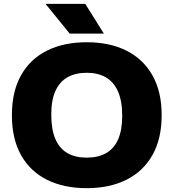

<svg xmlns="http://www.w3.org/2000/svg" viewBox="-20 -970 904 1000"><path d="M432 10Q312.5 10 225 -33.5Q137.5 -77 89.8 -161.8Q42 -246.5 42 -370Q42 -493.5 89.8 -578.2Q137.5 -663 225 -706.5Q312.5 -750 432 -750Q551.5 -750 639 -706Q726.5 -662 774.2 -577.2Q822 -492.5 822 -370Q822 -247.5 774.2 -162.8Q726.5 -78 638.8 -34Q551 10 432 10ZM432 -149Q491 -149 532.2 -172.2Q573.5 -195.5 595 -243.8Q616.5 -292 616.5 -366.5Q616.5 -444 594.5 -493.8Q572.5 -543.5 531.2 -567.2Q490 -591 432 -591Q374 -591 332.5 -568Q291 -545 269 -497Q247 -449 247 -373.5Q247 -295 268.8 -245.2Q290.5 -195.5 331.8 -172.2Q373 -149 432 -149ZM343 -795 217 -950H424L521 -795Z"/></svg>

Font: Encode Sans SemiExpanded ExtraBold
Style: Regular
Weight: 800
Width: 6
Designer: Multiple Designers
Foundry: Impallari Type
Version: Version 3.002